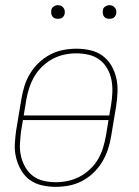

<svg xmlns="http://www.w3.org/2000/svg" viewBox="-20 -717 540 745"><path d="M196 8Q169 8 142.5 2Q116 -4 95.5 -19Q75 -34 62 -56.5Q49 -79 42.5 -105Q36 -131 37.5 -158.5Q39 -186 43 -213L63 -333Q67 -358 75 -383.5Q83 -409 97 -432Q111 -455 131 -474Q151 -493 175 -505.5Q199 -518 225 -523Q251 -528 277 -528Q304 -528 330.5 -522Q357 -516 377.5 -501Q398 -486 411.5 -463.5Q425 -441 431 -415Q437 -389 436 -361.5Q435 -334 431 -307L411 -187Q407 -162 398.5 -136.5Q390 -111 376 -88Q362 -65 342 -46Q322 -27 298 -14.5Q274 -2 248 3Q222 8 196 8ZM72 -269H404L411 -310Q415 -334 416 -359Q417 -384 412.5 -407Q408 -430 396.5 -450.5Q385 -471 366.5 -485Q348 -499 324.5 -504.5Q301 -510 276 -510Q253 -510 229.5 -505Q206 -500 184.5 -488.5Q163 -477 144.5 -459.5Q126 -442 113.5 -420.5Q101 -399 93.5 -376Q86 -353 82 -330ZM197 -10Q220 -10 243.5 -15Q267 -20 289 -31.5Q311 -43 329.5 -60.5Q348 -78 360.5 -99.5Q373 -121 380 -144Q387 -167 391 -190L401 -251H69L62 -210Q59 -186 57.5 -161Q56 -136 61 -113Q66 -90 77.5 -69.5Q89 -49 107 -35Q125 -21 148.5 -15.5Q172 -10 197 -10ZM404 -644Q398 -644 392.5 -646Q387 -648 383.5 -653Q380 -658 379 -664Q378 -670 379 -676Q379 -681 381.5 -685Q384 -689 388 -691.5Q392 -694 396 -695.5Q400 -697 405 -697Q411 -697 416.5 -694.5Q422 -692 426 -687Q430 -682 431 -676Q432 -670 431 -664Q430 -659 427.5 -655Q425 -651 421.5 -648.5Q418 -646 413.5 -645Q409 -644 404 -644ZM204 -644Q198 -644 192.5 -646Q187 -648 183.5 -653Q180 -658 179 -664Q178 -670 179 -676Q179 -681 181.5 -685Q184 -689 188 -691.5Q192 -694 196 -695.5Q200 -697 205 -697Q211 -697 216.5 -694.5Q222 -692 226 -687Q230 -682 231 -676Q232 -670 231 -664Q230 -659 227.5 -655Q225 -651 221.5 -648.5Q218 -646 213.5 -645Q209 -644 204 -644Z"/></svg>

Font: Iosevka Curly Thin
Style: Italic
Weight: 100
Italic angle: -9°
Monospace: yes
Designer: Belleve Invis
Foundry: Belleve Invis
Version: Version 22.1.2; ttfautohint (v1.8.4)